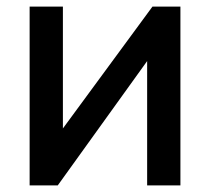

<svg xmlns="http://www.w3.org/2000/svg" viewBox="-20 -560 635 580"><path d="M440.5 -540 170 -172V-540H69.5V0H154.5L424.5 -375.5V0H525V-540Z"/></svg>

Font: Manrope SemiBold
Style: Regular
Weight: 600
Designer: Mikhail Sharanda
Foundry: Mikhail Sharanda
Version: Version 4.505